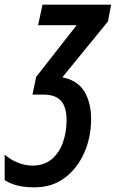

<svg xmlns="http://www.w3.org/2000/svg" viewBox="-92 -562 496 822"><path d="M56 240Q12 240 -18.5 232Q-49 224 -72 209V100Q-47 122 -15 134.5Q17 147 46 147Q97 147 129.5 119.5Q162 92 177.5 47.5Q193 3 193 -47Q193 -104 169 -130.5Q145 -157 94 -157H47L63 -233L236 -454H71L90 -542H384L370 -470L175 -231Q240 -218 269 -170.5Q298 -123 298 -52Q298 26 268.5 92.5Q239 159 185 199.5Q131 240 56 240Z"/></svg>

Font: Noto Sans ExtraCondensed SemiBold
Style: Italic
Weight: 600
Width: 2
Italic angle: -12°
Designer: Monotype Design Team
Foundry: Monotype Imaging Inc.
Version: Version 2.013; ttfautohint (v1.8.4.7-5d5b)